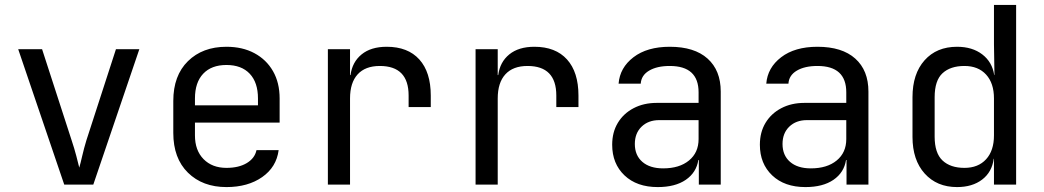

<svg xmlns="http://www.w3.org/2000/svg" viewBox="-20 -750 4240 780"><path d="M241 0 54 -550H151L271 -180Q282 -147 290 -116.5Q298 -86 302 -69Q307 -86 314 -116.5Q321 -147 331 -180L451 -550H546L359 0Z M900 10Q803 10 743.5 -48.5Q684 -107 684 -210V-340Q684 -443 743.5 -501.5Q803 -560 900 -560Q965 -560 1013.5 -534Q1062 -508 1089 -461Q1116 -414 1116 -350V-252H772V-200Q772 -139 807 -103.5Q842 -68 900 -68Q950 -68 982.5 -87.5Q1015 -107 1022 -140H1112Q1103 -71 1045 -30.5Q987 10 900 10ZM772 -322H1028V-350Q1028 -415 994.5 -450.5Q961 -486 900 -486Q839 -486 805.5 -450.5Q772 -415 772 -350Z M1312 0V-550H1402V-445H1404Q1411 -498 1449 -529Q1487 -560 1551 -560Q1637 -560 1683.5 -508.5Q1730 -457 1730 -362V-315H1640V-362Q1640 -482 1523 -482Q1464 -482 1433 -448Q1402 -414 1402 -350V0Z M1912 0V-550H2002V-445H2004Q2011 -498 2049 -529Q2087 -560 2151 -560Q2237 -560 2283.5 -508.5Q2330 -457 2330 -362V-315H2240V-362Q2240 -482 2123 -482Q2064 -482 2033 -448Q2002 -414 2002 -350V0Z M2652 10Q2567 10 2517 -37.5Q2467 -85 2467 -162Q2467 -213 2490 -251Q2513 -289 2554 -310.5Q2595 -332 2648 -332H2818V-375Q2818 -482 2701 -482Q2649 -482 2617 -463Q2585 -444 2583 -410H2493Q2498 -475 2553.5 -517.5Q2609 -560 2701 -560Q2801 -560 2854.5 -512Q2908 -464 2908 -378V0H2819V-100H2817Q2809 -49 2766 -19.5Q2723 10 2652 10ZM2674 -66Q2740 -66 2779 -98Q2818 -130 2818 -185V-262H2658Q2614 -262 2586.5 -235.5Q2559 -209 2559 -165Q2559 -119 2589.5 -92.5Q2620 -66 2674 -66Z M3252 10Q3167 10 3117 -37.5Q3067 -85 3067 -162Q3067 -213 3090 -251Q3113 -289 3154 -310.5Q3195 -332 3248 -332H3418V-375Q3418 -482 3301 -482Q3249 -482 3217 -463Q3185 -444 3183 -410H3093Q3098 -475 3153.5 -517.5Q3209 -560 3301 -560Q3401 -560 3454.5 -512Q3508 -464 3508 -378V0H3419V-100H3417Q3409 -49 3366 -19.5Q3323 10 3252 10ZM3274 -66Q3340 -66 3379 -98Q3418 -130 3418 -185V-262H3258Q3214 -262 3186.5 -235.5Q3159 -209 3159 -165Q3159 -119 3189.5 -92.5Q3220 -66 3274 -66Z M3868 10Q3786 10 3736.5 -45Q3687 -100 3687 -194V-355Q3687 -450 3736 -505Q3785 -560 3868 -560Q3930 -560 3970.5 -529Q4011 -498 4019 -445H4020L4018 -570V-730H4108V0H4018V-105H4017Q4010 -51 3970 -20.5Q3930 10 3868 10ZM3898 -68Q3954 -68 3986 -103Q4018 -138 4018 -200V-350Q4018 -412 3986 -447Q3954 -482 3898 -482Q3841 -482 3809 -452.5Q3777 -423 3777 -355V-195Q3777 -128 3809 -98Q3841 -68 3898 -68Z"/></svg>

Font: JetBrainsMono Nerd Font Mono
Style: Regular
Weight: 400
Monospace: yes
Designer: Philipp Nurullin, Konstantin Bulenkov
Foundry: JetBrains
Version: Version 2.304; ttfautohint (v1.8.4.7-5d5b);Nerd Fonts 2.3.0